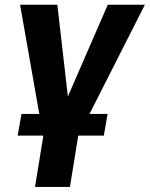

<svg xmlns="http://www.w3.org/2000/svg" viewBox="-20 -565 615 789"><path d="M62.5 -545.5H215.6L258.9 -168.3L422.9 -545.5H575.3L301.1 -4.6L267.4 203.1H123.9L157.7 -4.6ZM52.6 -7.8 68.2 -96.9H422.2L406.6 -7.8Z"/></svg>

Font: Inter UI
Style: Bold Italic
Weight: 700
Italic angle: 9.39999°
Designer: Rasmus Andersson
Foundry: rsms
Version: 3.2;8d6f07862